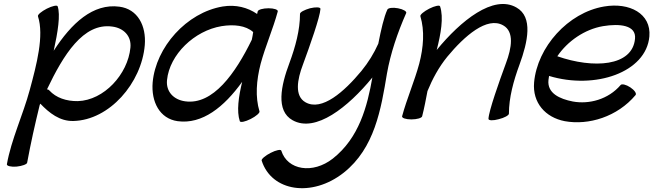

<svg xmlns="http://www.w3.org/2000/svg" viewBox="-20 -591 3322 976"><path d="M173 -508C205 -410 166 -262 131 -133C97 -7 37 119 15 244C14 253 36 258 64 256C93 253 117 244 118 236C136 138 158 40 182 -58C183 -60 184 -62 185 -64C230 -17 284 26 353 24C536 20 700 -169 716 -362C724 -460 680 -545 587 -557C453 -575 343 -473 253 -333C274 -428 288 -516 273 -559C270 -566 246 -561 218 -547C191 -533 170 -516 173 -508ZM231 -131C228 -135 224 -136 219 -137C302 -311 403 -476 550 -456C608 -449 649 -408 643 -349C630 -213 508 -81 376 -77C317 -76 265 -94 231 -131Z M1299 -25C1277 -98 1283 -182 1305 -267C1329 -356 1368 -444 1392 -533C1394 -542 1373 -549 1345 -549C1317 -549 1292 -542 1290 -533C1289 -529 1288 -524 1287 -520C1239 -553 1179 -569 1112 -558C928 -527 772 -351 756 -172C748 -74 791 12 883 25C1008 42 1119 -47 1211 -175C1193 -100 1182 -26 1199 25C1202 33 1226 28 1254 14C1282 0 1302 -18 1299 -25ZM921 -76C863 -84 823 -125 829 -184C842 -314 968 -435 1106 -458C1168 -468 1229 -462 1267 -428C1265 -415 1263 -402 1260 -389C1177 -219 1063 -56 921 -76Z M1505 -520C1505 -439 1482 -354 1451 -270C1408 -156 1381 -28 1467 20C1584 86 1750 -47 1872 -196L1873 -198C1847 -49 1805 110 1672 215C1570 295 1441 274 1410 175C1408 167 1383 172 1356 186C1328 200 1308 218 1310 225C1360 383 1566 414 1727 287C1885 162 1917 -37 1947 -217C1965 -319 2000 -423 2045 -525C2048 -533 2030 -544 2003 -549C1977 -554 1953 -551 1949 -542C1932 -506 1917 -440 1903 -369C1881 -320 1853 -274 1817 -230C1730 -125 1616 -24 1533 -71C1476 -103 1491 -187 1520 -263C1555 -358 1607 -505 1609 -546C1609 -555 1585 -556 1556 -549C1528 -541 1504 -529 1505 -520Z M2117 -508C2139 -435 2133 -351 2111 -267C2087 -178 2048 -89 2024 0C2022 9 2043 16 2071 16C2099 16 2124 9 2126 0C2137 -43 2145 -86 2153 -128C2178 -189 2210 -249 2254 -303C2341 -408 2456 -509 2538 -462C2595 -430 2581 -347 2552 -270C2517 -175 2465 -28 2463 13C2463 22 2486 23 2515 15C2544 8 2567 -5 2567 -13C2567 -94 2590 -179 2621 -263C2663 -378 2691 -505 2605 -553C2488 -620 2322 -486 2200 -337C2221 -419 2236 -502 2217 -559C2214 -566 2190 -561 2162 -547C2135 -533 2114 -516 2117 -508Z M3211 -108C3217 -116 3205 -133 3184 -147C3163 -161 3141 -166 3135 -159C3072 -85 2974 -60 2892 -75C2825 -88 2761 -117 2768 -184C2769 -191 2770 -198 2771 -205C3005 -134 3265 -223 3281 -406C3291 -522 3180 -580 3051 -558C2867 -527 2711 -351 2695 -172C2686 -69 2752 6 2851 25C2972 47 3118 3 3211 -108ZM3045 -458C3129 -472 3215 -464 3208 -394C3195 -253 2996 -241 2813 -305C2865 -382 2952 -442 3045 -458Z"/></svg>

Font: Nupuram Medium Oblique
Style: Regular
Weight: 500
Designer: Santhosh Thottingal (santhosh.thottingal@gmail.com)
Foundry: SMC
Version: Version 1.000